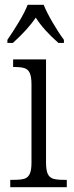

<svg xmlns="http://www.w3.org/2000/svg" viewBox="-20 -785 310 805"><path d="M23 -31H38Q67 -31 82 -35.5Q97 -40 104.5 -55.5Q112 -71 112 -102V-431Q112 -463 105 -478.5Q98 -494 83.5 -499Q69 -504 42 -504H35V-536H173V-105Q173 -72 180 -56.5Q187 -41 202 -36Q217 -31 246 -31H260V0H23ZM11 -618Q34 -651 59 -692.5Q84 -734 96 -765H163Q176 -733 200.5 -691Q225 -649 248 -618V-605H225Q163 -659 130 -711Q97 -662 34 -605H11Z"/></svg>

Font: Noto Serif NarrowLight
Style: Regular
Weight: 300
Width: 4
Designer: Monotype Design Team
Foundry: Monotype Imaging Inc.
Version: Version 1.001